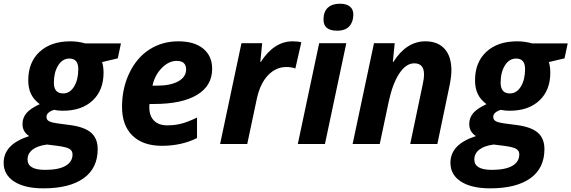

<svg xmlns="http://www.w3.org/2000/svg" viewBox="-76 -780 3095 1040"><path d="M579.1 -544.9 562 -463.9 477.1 -443.8Q484.9 -418.5 484.9 -386.2Q484.9 -291 425.8 -235.6Q366.7 -180.2 265.1 -180.2Q236.3 -180.2 216.8 -185.1Q175.8 -171.9 175.8 -147Q175.8 -130.4 190.4 -123Q205.1 -115.7 233.9 -111.8L300.8 -103Q380.4 -92.8 416.7 -61.8Q453.1 -30.8 453.1 27.8Q453.1 130.9 377 185.5Q300.8 240.2 159.2 240.2Q57.6 240.2 0.7 203.4Q-56.2 166.5 -56.2 102.1Q-56.2 52.2 -22.7 16.4Q10.7 -19.5 82 -43Q45.9 -65.9 45.9 -107.9Q45.9 -142.6 67.6 -167.7Q89.4 -192.9 139.2 -215.8Q107.4 -239.7 92.3 -270.5Q77.1 -301.3 77.1 -345.2Q77.1 -442.4 138.4 -499.3Q199.7 -556.2 305.2 -556.2Q345.7 -556.2 386.2 -544.9ZM178.2 2.9Q126.5 9.8 99.9 30.8Q73.2 51.8 73.2 84Q73.2 140.1 168 140.1Q241.7 140.1 279.3 118.2Q316.9 96.2 316.9 56.2Q316.9 37.1 301 26.9Q285.2 16.6 233.9 9.8ZM299.8 -462.9Q262.2 -462.9 239 -425.5Q215.8 -388.2 215.8 -332Q215.8 -273.9 266.1 -273.9Q302.7 -273.9 325.4 -311.3Q348.1 -348.6 348.1 -405.8Q348.1 -462.9 299.8 -462.9Z M880.9 -450.2Q837.9 -450.2 799.8 -411.1Q761.7 -372.1 750 -315.9H772Q847.7 -315.9 889.9 -339.6Q932.1 -363.3 932.1 -403.8Q932.1 -450.2 880.9 -450.2ZM800.8 9.8Q698.2 9.8 641.6 -45.4Q585 -100.6 585 -201.2Q585 -302.2 625.2 -385.5Q665.5 -468.8 734.4 -512.5Q803.2 -556.2 890.1 -556.2Q976.6 -556.2 1024.9 -516.4Q1073.2 -476.6 1073.2 -407.2Q1073.2 -315.9 991.7 -266.4Q910.2 -216.8 758.8 -216.8H733.9L732.9 -206.5V-196.8Q732.9 -152.3 758.1 -126.7Q783.2 -101.1 830.1 -101.1Q872.6 -101.1 907.2 -110.4Q941.9 -119.6 991.2 -143.1V-32.2Q907.2 9.8 800.8 9.8Z M1509.3 -556.2Q1538.1 -556.2 1556.2 -550.8L1523.9 -409.2Q1502 -417 1475.1 -417Q1418.5 -417 1375.7 -372.3Q1333 -327.6 1314.9 -244.1L1263.2 0H1116.2L1231.9 -545.9H1344.2L1334 -444.8H1336.9Q1408.7 -556.2 1509.3 -556.2Z M1676.3 -673.8Q1676.3 -716.3 1699.5 -738Q1722.7 -759.8 1765.1 -759.8Q1800.8 -759.8 1819.3 -744.6Q1837.9 -729.5 1837.9 -701.2Q1837.9 -662.1 1816.4 -637.9Q1794.9 -613.8 1750 -613.8Q1676.3 -613.8 1676.3 -673.8ZM1684.1 0H1537.1L1652.8 -545.9H1799.8Z M2293 0H2146L2212.9 -318.8Q2220.7 -352.1 2220.7 -377Q2220.7 -437 2168 -437Q2123 -437 2086.4 -381.3Q2049.8 -325.7 2028.8 -226.1L1981 0H1834L1949.7 -545.9H2062L2051.8 -444.8H2054.7Q2126 -556.2 2228 -556.2Q2295.4 -556.2 2332.3 -515.4Q2369.1 -474.6 2369.1 -398.9Q2369.1 -363.3 2357.9 -311Z M2999 -544.9 2981.9 -463.9 2897 -443.8Q2904.8 -418.5 2904.8 -386.2Q2904.8 -291 2845.7 -235.6Q2786.6 -180.2 2685.1 -180.2Q2656.2 -180.2 2636.7 -185.1Q2595.7 -171.9 2595.7 -147Q2595.7 -130.4 2610.4 -123Q2625 -115.7 2653.8 -111.8L2720.7 -103Q2800.3 -92.8 2836.7 -61.8Q2873 -30.8 2873 27.8Q2873 130.9 2796.9 185.5Q2720.7 240.2 2579.1 240.2Q2477.5 240.2 2420.7 203.4Q2363.8 166.5 2363.8 102.1Q2363.8 52.2 2397.2 16.4Q2430.7 -19.5 2502 -43Q2465.8 -65.9 2465.8 -107.9Q2465.8 -142.6 2487.5 -167.7Q2509.3 -192.9 2559.1 -215.8Q2527.3 -239.7 2512.2 -270.5Q2497.1 -301.3 2497.1 -345.2Q2497.1 -442.4 2558.3 -499.3Q2619.6 -556.2 2725.1 -556.2Q2765.6 -556.2 2806.2 -544.9ZM2598.1 2.9Q2546.4 9.8 2519.8 30.8Q2493.2 51.8 2493.2 84Q2493.2 140.1 2587.9 140.1Q2661.6 140.1 2699.2 118.2Q2736.8 96.2 2736.8 56.2Q2736.8 37.1 2720.9 26.9Q2705.1 16.6 2653.8 9.8ZM2719.7 -462.9Q2682.1 -462.9 2658.9 -425.5Q2635.7 -388.2 2635.7 -332Q2635.7 -273.9 2686 -273.9Q2722.7 -273.9 2745.4 -311.3Q2768.1 -348.6 2768.1 -405.8Q2768.1 -462.9 2719.7 -462.9Z"/></svg>

Font: Zoram GWebM
Style: Bold Italic
Weight: 700
Italic angle: -12°
Foundry: Ascender Corporation
Version: Version 1.000